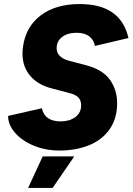

<svg xmlns="http://www.w3.org/2000/svg" viewBox="-20 -729 655 949"><path d="M20 -156 187 -194Q201 -129 280 -129Q323 -129 352 -150Q381 -171 381 -209Q381 -234 366.5 -248Q352 -262 323 -269L236 -292Q168 -309 129.5 -354Q91 -399 91 -465Q91 -482 94 -500Q108 -598 182 -653.5Q256 -709 374 -709Q577 -709 615 -541L449 -502Q445 -530 422 -548.5Q399 -567 358 -567Q315 -567 287.5 -546.5Q260 -526 260 -490Q260 -468 275.5 -452.5Q291 -437 320 -429L404 -407Q488 -385 523.5 -334.5Q559 -284 559 -220Q559 -142 521 -89Q483 -36 418.5 -10.5Q354 15 274 15Q205 15 147 -9Q89 -33 54.5 -72.5Q20 -112 20 -156ZM191 44H347L240 200H119Z"/></svg>

Font: Oak Sans ExtraBold
Style: Italic
Weight: 800
Italic angle: -9.49998°
Foundry: Erik Kennedy, Walven
Version: Version 1.000